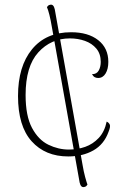

<svg xmlns="http://www.w3.org/2000/svg" viewBox="-20 -748 539 810"><path d="M335 41Q321 44 316 22L199 -633Q194 -663 188.5 -685Q183 -707 178 -718Q180 -721 183 -724Q186 -727 192 -728Q206 -731 211 -709L328 -54Q333 -24 339 -2Q345 20 349 31Q347 34 344 37Q341 40 335 41ZM268 -88Q171 -88 113.5 -152Q56 -216 56 -343Q56 -468 115 -540Q174 -612 280 -612Q352 -612 394.5 -578.5Q437 -545 437 -487Q437 -457 425.5 -438Q414 -419 394 -419Q387 -419 380.5 -422Q374 -425 368 -435Q388 -435 396.5 -450.5Q405 -466 405 -487Q405 -521 386.5 -543Q368 -565 338.5 -575.5Q309 -586 275 -586Q195 -586 141.5 -527Q88 -468 88 -347Q88 -259 115 -208.5Q142 -158 184 -137.5Q226 -117 271 -117Q307 -117 339.5 -128.5Q372 -140 396.5 -166Q421 -192 430 -235Q439 -231 443 -222.5Q447 -214 438 -192Q419 -139 374 -113.5Q329 -88 268 -88Z"/></svg>

Font: Arima Thin Thin
Style: Regular
Weight: 250
Version: Version 1.100